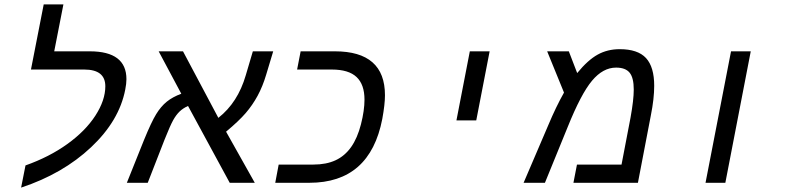

<svg xmlns="http://www.w3.org/2000/svg" viewBox="-20 -833 3641 875"><path d="M460 -439.9Q460 -516.1 363.8 -516.1H121.1L179.2 -813H269L227.1 -599.1H389.2Q556.2 -599.1 556.2 -472.2Q556.2 -451.7 550.8 -424.8Q523.4 -282.7 395 -161.9Q266.6 -41 76.2 22L96.2 -79.1Q205.1 -117.7 287.1 -176.8Q369.1 -235.8 414.6 -305.9Q460 -376 460 -439.9Z M703.1 -599.1H814L975.1 -295.9Q1064 -365.7 1100.1 -490.2L1132.3 -599.1H1225.1L1192.9 -492.2Q1177.2 -439.5 1154.1 -396.7Q1130.9 -354 1099.9 -317.9Q1068.8 -281.7 1010.3 -232.9L1141.1 0H1026.9L836.9 -350.1Q814 -339.8 798.3 -324.7Q782.7 -309.6 769.3 -285.6Q755.9 -261.7 730 -196.8L653.3 0H558.1L636.2 -194.8Q669.9 -277.3 691.7 -312.7Q713.4 -348.1 740 -369.6Q766.6 -391.1 806.2 -405.8Z M1350.1 -599.1H1506.3Q1734.4 -599.1 1734.4 -398.9Q1734.4 -357.4 1722.2 -291Q1666 0 1390.1 0H1234.4L1250 -83H1408.2Q1466.8 -83 1509 -102.5Q1551.3 -122.1 1580.1 -162.8Q1608.9 -203.6 1625 -266.6Q1641.1 -329.6 1641.1 -378.9Q1641.1 -447.8 1605 -481.9Q1568.8 -516.1 1492.2 -516.1H1334Z M2121.1 -599.1H2211.4L2150.4 -284.2H2060.1Z M2804.2 -608.9Q2886.7 -608.9 2924.1 -568.4Q2961.4 -527.8 2961.4 -441.9Q2961.4 -383.8 2946.3 -308.1L2887.2 0H2593.3L2609.4 -83H2812.5L2853.5 -296.9Q2868.2 -377.9 2868.2 -424.8Q2868.2 -478.5 2849.4 -501.7Q2830.6 -524.9 2787.6 -524.9Q2728 -524.9 2678 -465.1Q2627.9 -405.3 2567.4 -254.9L2463.4 0H2366.2L2478.5 -262.2Q2513.7 -346.2 2550.3 -411.1L2473.6 -599.1H2572.3L2610.4 -500Q2659.2 -559.6 2703.9 -584.2Q2748.5 -608.9 2804.2 -608.9Z M3311.5 -599.1H3401.4L3285.6 0H3195.3Z"/></svg>

Font: Cousine
Style: Italic
Weight: 400
Italic angle: -12°
Monospace: yes
Designer: Steve Matteson
Foundry: Monotype Imaging Inc.
Version: Version 1.21